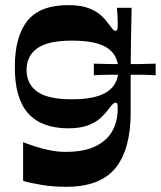

<svg xmlns="http://www.w3.org/2000/svg" viewBox="-20 -524 628 750"><path d="M346.6 -230V-275.4Q376.3 -274.4 406.5 -273.9Q436.7 -273.4 467 -273.4Q497.7 -273.4 528.1 -273.9Q558.4 -274.4 588.1 -275.4V-230Q558.4 -232 528.1 -232Q497.7 -232 467 -232Q436.7 -232 406.5 -232Q376.3 -232 346.6 -230ZM238.3 205.7Q189.6 205.7 146.3 198.8Q102.9 192 70.3 182.7V31.5Q88.2 38.5 114.9 47.4Q141.5 56.2 172.9 62.7Q204.3 69.2 236 69.2Q310.3 69.2 355 46.4Q399.7 23.6 419.7 -14.1Q439.7 -51.9 439.7 -96.5Q439.7 -109.1 438.7 -116.1Q437.7 -123.1 430.6 -123.1Q425.6 -123.1 419.3 -116.3Q413 -109.5 400.3 -92.8Q389.3 -78.1 371 -61.6Q352.6 -45.1 322.6 -34Q292.6 -22.8 247 -22.8Q142.9 -22.8 90.4 -80.8Q37.9 -138.7 37.9 -262.1Q37.9 -381.4 87.1 -442.7Q136.2 -504 247 -504Q293.6 -504 323.8 -493Q354 -482 372.3 -465.9Q390.6 -449.7 401.3 -434.1Q413.6 -417.4 419.6 -410.6Q425.6 -403.7 430.6 -403.7Q437.7 -403.7 438.8 -411.2Q440 -418.7 440 -434.7Q440 -445 439.1 -460.9Q438.3 -476.7 436.6 -493.4H494.1Q493.1 -435.7 491.9 -379.7Q490.8 -323.6 490.6 -274.6Q490.4 -225.7 490.4 -188.7Q490.4 -166 490.4 -149Q490.4 -132 490.4 -116.9Q490.4 -101.7 490.4 -83.8Q490.4 59.3 430.9 132.5Q371.4 205.7 238.3 205.7ZM261.7 -136.1Q323.4 -136.1 363.4 -149.1Q403.4 -162 422.8 -187.8Q442.3 -213.5 442.3 -250.7Q442.3 -307.2 400 -336.2Q357.7 -365.3 261.7 -365.3Q166.7 -365.3 125.2 -335.2Q83.7 -305.2 83.7 -250.7Q83.7 -196.2 125.2 -166.2Q166.7 -136.1 261.7 -136.1Z"/></svg>

Font: Ojuju ExtraLight
Style: Regular
Weight: 200
Designer: Chisaokwu Joboson, Mirko Velimirovic
Foundry: Udi Foundry
Version: Version 1.000